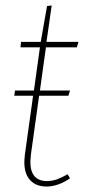

<svg xmlns="http://www.w3.org/2000/svg" viewBox="-20 -672 309 702"><path d="M148 -499 126 -341H236L230 -322H123L93 -107Q91 -87 91 -80Q91 -45 106.5 -27.5Q122 -10 151 -10Q171 -10 189 -16.5Q207 -23 227 -35L236 -20Q192 10 150 10Q112 10 90.5 -13Q69 -36 69 -79Q69 -87 71 -107L101 -322H32L35 -341H104L126 -499H55L57 -519H129L152 -650L169 -652L150 -519H267L261 -499Z"/></svg>

Font: Fira Sans Extra Condensed Thin
Style: Italic
Weight: 250
Width: 3
Italic angle: -8°
Designer: Carrois Corporate & Edenspiekermann AG
Foundry: Carrois Corporate GbR & Edenspiekermann AG
Version: Version 4.203